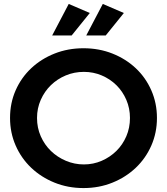

<svg xmlns="http://www.w3.org/2000/svg" viewBox="-20 -949 849 975"><path d="M436 -883 344 -769H245L329 -929ZM609 -883 517 -769H418L502 -929ZM404 -704Q483 -704 551 -677Q619 -650 669.5 -602.5Q720 -555 748.5 -490Q777 -425 777 -350Q777 -275 748.5 -210Q720 -145 669.5 -97Q619 -49 551 -21.5Q483 6 404 6Q325 6 257 -21.5Q189 -49 138.5 -97Q88 -145 59.5 -210Q31 -275 31 -350Q31 -426 59.5 -490.5Q88 -555 138.5 -602.5Q189 -650 257 -677Q325 -704 404 -704ZM406 -584Q357 -584 314 -566Q271 -548 238.5 -516.5Q206 -485 187 -442Q168 -399 168 -350Q168 -300 187 -257Q206 -214 238.5 -182.5Q271 -151 314.5 -132.5Q358 -114 406 -114Q454 -114 496.5 -132.5Q539 -151 571 -182.5Q603 -214 621.5 -257Q640 -300 640 -350Q640 -399 621.5 -442Q603 -485 571 -516.5Q539 -548 496.5 -566Q454 -584 406 -584Z"/></svg>

Font: QuotatisMedium
Style: Regular
Weight: 500
Designer: Julieta Ulanovsky
Foundry: Quotatis-Medium
Version: Version 4.000;PS 004.000;hotconv 1.0.88;makeotf.lib2.5.64775